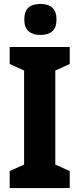

<svg xmlns="http://www.w3.org/2000/svg" viewBox="-20 -952 401 972"><path d="M333 0H29V-86L102 -119V-595L29 -628V-714H333V-628L260 -595V-119L333 -86ZM185 -932Q224 -932 245 -913Q266 -894 266 -853Q266 -812 244.5 -793.5Q223 -775 185 -775Q147 -775 125 -793.5Q103 -812 103 -853Q103 -895 124 -913.5Q145 -932 185 -932Z"/></svg>

Font: Noto Sans Ethiopic Condensed ExtraBold
Style: Regular
Weight: 800
Width: 3
Designer: Monotype Design Team
Foundry: Monotype Imaging Inc.
Version: Version 2.102; ttfautohint (v1.8.4.7-5d5b)